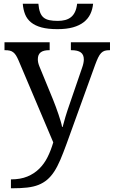

<svg xmlns="http://www.w3.org/2000/svg" viewBox="-20 -761 605 1021"><path d="M564.9 -536.1V-494.1H562Q547.4 -494.1 536.9 -491Q526.4 -487.8 517.8 -479Q509.3 -470.2 502 -455.1Q494.6 -439.9 485.8 -416L334 3.9Q316.4 52.2 300.8 88.9Q285.2 125.5 268.1 151.6Q251 177.7 230.7 194.8Q210.4 211.9 184.6 222.2Q158.7 232.4 125 236.3Q91.3 240.2 46.9 240.2H38.1V192.9Q88.9 192.9 125.5 177.7Q162.1 162.6 188.7 136.2Q215.3 109.9 233.2 74Q251 38.1 263.2 -3.9L78.1 -440.9Q71.3 -456.5 64.9 -466.6Q58.6 -476.6 50.5 -482.9Q42.5 -489.3 32 -491.7Q21.5 -494.1 6.8 -494.1H3.9V-536.1H244.1V-494.1H241.2Q210.9 -494.1 196 -482.4Q181.2 -470.7 181.2 -445.8Q181.2 -437.5 182.9 -429Q184.6 -420.4 189 -409.2L262.2 -231Q269 -213.9 276.6 -193.6Q284.2 -173.3 290.8 -153.6Q297.4 -133.8 302.7 -116.2Q308.1 -98.6 310.1 -85.9H313Q318.4 -107.9 327.9 -139.4Q337.4 -170.9 350.1 -207L417 -401.9Q421.4 -414.1 423.6 -425.3Q425.8 -436.5 425.8 -444.8Q425.8 -470.7 409.4 -482.4Q393.1 -494.1 359.9 -494.1H356.9V-536.1ZM475.1 -741.2Q472.2 -710.9 460.2 -686Q448.2 -661.1 425.5 -643.3Q402.8 -625.5 368.4 -615.7Q334 -606 285.2 -606Q234.9 -606 200.7 -615.2Q166.5 -624.5 145 -642.1Q123.5 -659.7 113.5 -684.8Q103.5 -710 101.1 -741.2H184.1Q186.5 -713.4 193.1 -695.6Q199.7 -677.7 211.9 -667.7Q224.1 -657.7 242.7 -653.8Q261.2 -649.9 287.1 -649.9Q308.6 -649.9 326.4 -654.5Q344.2 -659.2 357.4 -669.7Q370.6 -680.2 378.9 -697.8Q387.2 -715.3 390.1 -741.2Z"/></svg>

Font: Noto Serif
Style: Regular
Weight: 400
Designer: Monotype Design team
Foundry: Monotype Imaging Inc.
Version: Version 1.02